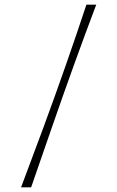

<svg xmlns="http://www.w3.org/2000/svg" viewBox="-20 -760 501 820"><path d="M70 40Q117 -84 166 -217Q215 -350 261.5 -483Q308 -616 349 -740H391Q344 -616 296 -483Q248 -350 202 -217Q156 -84 113 40Z"/></svg>

Font: Ojuju ExtraLight
Style: Regular
Weight: 400
Version: Version 1.000